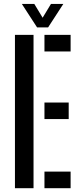

<svg xmlns="http://www.w3.org/2000/svg" viewBox="-20 -982 416 1002"><path d="M58 0V-800H155V0ZM212 -713.5V-800H348.5V-713.5ZM212 -360.5V-447H338.5V-360.5ZM212 0V-86.5H348.5V0ZM173.5 -839 94 -961.5H159L202.5 -889.5L246 -961.5H310.5L231 -839Z"/></svg>

Font: Big Shoulders Stencil Text SemiBold
Style: Regular
Weight: 600
Designer: Patric King
Foundry: XO Type Co
Version: Version 1.000